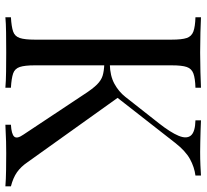

<svg xmlns="http://www.w3.org/2000/svg" viewBox="-46 -702 748 695"><g transform="rotate(90 327.5 -354.0)"><path d="M615 -708V-688Q584 -684 555 -668Q526 -652 497 -615L304 -368L326 -417L566 -81Q583 -56 603 -42Q623 -28 654 -20V0Q630 -2 594.5 -2.5Q559 -3 534 -3Q517 -3 492.5 -2.5Q468 -2 431 0V-20Q465 -22 474 -32Q483 -42 467 -65L321 -285Q301 -316 285.5 -331.5Q270 -347 253.5 -352Q237 -357 212 -358V-378Q254 -379 282.5 -394.5Q311 -410 330 -434L426 -556Q459 -598 471 -627Q483 -656 470 -671.5Q457 -687 415 -688V-708Q434 -707 454 -706.5Q474 -706 493.5 -705.5Q513 -705 530 -705Q556 -705 578 -706Q600 -707 615 -708ZM297 -708V-688Q263 -687 245.5 -680.5Q228 -674 222 -656.5Q216 -639 216 -602V-106Q216 -70 222 -52Q228 -34 245.5 -28Q263 -22 297 -20V0Q274 -2 239.5 -2.5Q205 -3 170 -3Q131 -3 97 -2.5Q63 -2 42 0V-20Q76 -22 93.5 -28Q111 -34 117 -52Q123 -70 123 -106V-602Q123 -639 117 -656.5Q111 -674 93.5 -680.5Q76 -687 42 -688V-708Q63 -707 97 -706Q131 -705 170 -705Q205 -705 239.5 -706Q274 -707 297 -708Z"/></g></svg>

Font: Playfair Display
Style: Regular
Weight: 400
Designer: Claus Eggers Sørensen
Foundry: Claus Eggers Sørensen
Version: Version 1.203